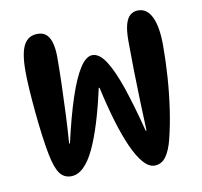

<svg xmlns="http://www.w3.org/2000/svg" viewBox="-82 -825 967 920"><g transform="rotate(-10 401.5 -365.0)"><path d="M66 -545Q66 -634 87.5 -672.5Q109 -711 154 -711Q183 -711 199 -694Q215 -677 221.5 -648.5Q228 -620 228 -584Q228 -531 226 -458Q224 -385 220.5 -308.5Q217 -232 212 -167H216Q245 -295 274.5 -383.5Q304 -472 334 -518.5Q364 -565 395 -565Q429 -565 460 -517Q491 -469 521.5 -379Q552 -289 584 -164H588Q585 -235 582.5 -311Q580 -387 578.5 -461.5Q577 -536 577 -600Q577 -655 586 -684.5Q595 -714 611 -726Q627 -738 648 -738Q691 -738 714 -690.5Q737 -643 737 -551Q737 -476 731.5 -397Q726 -318 715 -243.5Q704 -169 688 -105Q675 -52 653.5 -22Q632 8 597 8Q570 8 543.5 -22Q517 -52 492 -107.5Q467 -163 444.5 -238.5Q422 -314 402 -405H398Q378 -314 355.5 -241Q333 -168 308.5 -116.5Q284 -65 255.5 -38Q227 -11 195 -11Q159 -11 139 -40Q119 -69 106 -136Q98 -177 91 -230.5Q84 -284 78.5 -341.5Q73 -399 69.5 -452Q66 -505 66 -545Z"/></g></svg>

Font: DynaPuff
Style: Regular
Weight: 400
Designer: Toshi Omagari, Jennifer Daniel
Foundry: Google Fonts
Version: Version 2.000